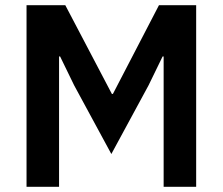

<svg xmlns="http://www.w3.org/2000/svg" viewBox="-20 -718 856 738"><path d="M609 -501H605L551 -390L408 -126L265 -390L211 -501H207V0H82V-698H231L410 -357H414L591 -698H734V0H609Z"/></svg>

Font: IBMPlexSans-SemiBold
Style: Regular
Weight: 600
Designer: Mike Abbink, Paul van der Laan, Pieter van Rosmalen
Foundry: Bold Monday
Version: Version 3.1